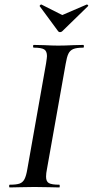

<svg xmlns="http://www.w3.org/2000/svg" viewBox="-20 -822 407 842"><path d="M23 -12Q52 -12 66 -17Q80 -22 87.5 -36.5Q95 -51 100 -81L182 -544Q186 -570 186 -576Q186 -598 173.5 -605.5Q161 -613 128 -613Q125 -613 125 -619Q125 -625 128 -625L173 -624Q211 -622 235 -622Q265 -622 303 -624L345 -625Q348 -625 348 -619Q348 -613 345 -613Q316 -613 301.5 -607Q287 -601 280 -586.5Q273 -572 268 -542L186 -81Q182 -62 182 -47Q182 -26 194.5 -19Q207 -12 240 -12Q242 -12 242 -6Q242 0 240 0Q213 0 197 -1L131 -2L69 -1Q52 0 23 0Q20 0 20 -6Q20 -12 23 -12ZM154 -796Q154 -798 157 -800.5Q160 -803 162 -802L253 -756L360 -802H361Q364 -802 366 -799.5Q368 -797 366 -795L253 -685Q249 -681 243 -681Q238 -681 235 -685L154 -795Z"/></svg>

Font: Cormorant Garamond SemiBold
Style: Italic
Weight: 600
Italic angle: -10°
Designer: Christian Thalmann (Catharsis Fonts)
Foundry: Catharsis Fonts
Version: Version 4.000